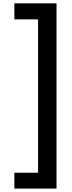

<svg xmlns="http://www.w3.org/2000/svg" viewBox="-20 -978 419 1123"><path d="M202.6 32.2H64V125H310.5V-958.5H64V-864.7H202.6Z"/></svg>

Font: Fjalla One
Style: Regular
Weight: 400
Designer: Irina Smirnova
Foundry: Irina Smirnova
Version: Version 1.001